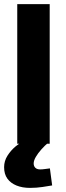

<svg xmlns="http://www.w3.org/2000/svg" viewBox="-28 -700 319 935"><path d="M118 215Q81 215 52.5 203.5Q24 192 8 170Q-8 148 -8 114Q-8 84 8.5 58Q25 32 48.5 12.5Q72 -7 95 -19L209 -7Q190 9 173.5 27.5Q157 46 146.5 64Q136 82 136 96Q136 109 144 117Q152 125 168 125Q178 125 192 123Q206 121 215 120L226 203Q209 206 179.5 210.5Q150 215 118 215ZM56 0V-680H214V0Z"/></svg>

Font: Cairo Play ExtraBold
Style: Regular
Weight: 800
Version: Version 3.119